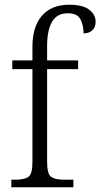

<svg xmlns="http://www.w3.org/2000/svg" viewBox="-20 -791 424 811"><path d="M28 0V-32H47Q83 -32 100 -44Q117 -56 117 -107V-499H32V-536H117V-593Q117 -679 157.5 -725Q198 -771 272 -771Q330 -771 357 -750Q384 -729 384 -699Q384 -676 370 -663Q356 -650 333 -650Q333 -685 319.5 -710Q306 -735 267 -735Q220 -735 199.5 -698.5Q179 -662 179 -597V-536H310V-499H179V-107Q179 -56 196 -44Q213 -32 249 -32H290V0Z"/></svg>

Font: Noto Serif SemiCondensed Light
Style: Regular
Weight: 300
Width: 4
Designer: Monotype Design Team
Foundry: Monotype Imaging Inc.
Version: Version 2.013